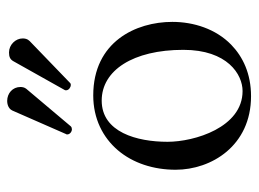

<svg xmlns="http://www.w3.org/2000/svg" viewBox="-110 -582 703 522"><g transform="rotate(-90 241.0 -321.5)"><path d="M40 -195C40 -98 105 10 240 10C301 10 347 -12 380 -44C423 -86 442 -146 442 -204C442 -303 388 -419 242 -419C179 -419 128 -393 93 -352C58 -311 40 -255 40 -195ZM228 -396C310 -396 366 -311 366 -174C366 -54 299 -13 254 -13C155 -13 116 -144 116 -217C116 -300 142 -396 228 -396ZM397 -611C397 -630 380 -648 359 -648C347 -648 340 -645 335 -636L257 -497C256 -496 256 -494 256 -493C256 -485 265 -480 270 -480C272 -480 274 -480 276 -482L390 -592C396 -598 397 -605 397 -611ZM265 -617C265 -638 248 -653 227 -653C223 -653 207 -652 201 -639L137 -493C136 -492 136 -491 136 -490C136 -482 144 -477 150 -477C153 -477 156 -478 158 -480L260 -601C264 -606 265 -612 265 -617Z"/></g></svg>

Font: Libertinus Serif Display
Style: Regular
Weight: 400
Designer: Philipp H. Poll, Khaled Hosny
Foundry: Caleb Maclennan
Version: Version 7.050;RELEASE